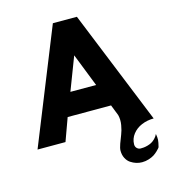

<svg xmlns="http://www.w3.org/2000/svg" viewBox="-152 -946 1193 1342"><g transform="rotate(-15 445.0 -275.0)"><path d="M24.9 0 356.9 -825.2H530.8L865.2 0Q817.9 0 777.3 17.1Q736.8 34.2 711.7 66.7Q686.5 99.1 686 140.1Q686 157.7 697.5 168.5Q709 179.2 723.1 179.2Q734.4 179.2 745.6 178.2Q756.8 177.2 773.2 172.9Q789.6 168.5 803 161.4Q816.4 154.3 830.1 140.6Q843.8 127 852.1 108.9Q856.9 133.8 856 151.6Q855 169.4 846.2 203.1Q844.2 206.1 840.6 210.9Q836.9 215.8 824.2 228Q811.5 240.2 796.9 249.8Q782.2 259.3 758.5 267.1Q734.9 274.9 709 274.9Q688 274.9 667.2 268.6Q646.5 262.2 627 249.3Q607.4 236.3 595.2 212.6Q583 189 583 158.2Q583 140.1 593.8 109.9Q604.5 79.6 616 52Q627.4 24.4 634 -14.2Q640.6 -52.7 631.8 -86.9L601.1 -165H287.1L227.1 0ZM351.1 -330.1H537.1L442.9 -569.8Z"/></g></svg>

Font: Hussar Preview
Style: Bold
Weight: 700
Foundry: Cannot Into Space Fonts, PlusOne Fonts
Version: Version 2.29RC2 "Millennial"